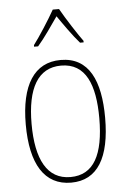

<svg xmlns="http://www.w3.org/2000/svg" viewBox="-54 -803 564 853"><g transform="rotate(-5 227.5 -376.5)"><path d="M242 -763H214C190 -720 143 -647 117 -613V-606H135C165 -640 202 -695 228 -732C255 -693 291 -641 322 -606H338V-613C319 -638 267 -718 242 -763ZM404 -264C404 -428 356 -537 229 -537C111 -537 50 -440 50 -265C50 -88 110 10 229 10C347 10 404 -87 404 -264ZM76 -265C76 -423 125 -512 229 -512C339 -512 378 -413 378 -265C378 -102 332 -15 228 -15C124 -15 76 -107 76 -265Z"/></g></svg>

Font: Noto Sans Thai Looped Condensed Thin
Style: Regular
Weight: 100
Width: 3
Designer: Sasikarn Vongin, Ben Mitchell
Foundry: The Fontpad Ltd
Version: Version 1.001